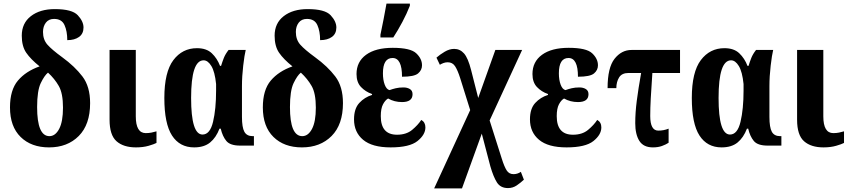

<svg xmlns="http://www.w3.org/2000/svg" viewBox="-20 -816 4759 1076"><path d="M255 10Q358 10 421.5 -54Q485 -118 485 -238Q485 -331 442 -387.5Q399 -444 329 -495Q270 -538 245.5 -566Q221 -594 221 -637Q221 -668 237 -689Q253 -710 283 -710Q326 -710 341.5 -675.5Q357 -641 357 -591Q398 -591 423 -609Q448 -627 448 -662Q448 -696 416 -730.5Q384 -765 287 -765Q204 -765 153 -725.5Q102 -686 102 -616Q102 -557 127 -520.5Q152 -484 202 -444Q125 -417 80.5 -364.5Q36 -312 36 -214Q36 -107 95.5 -48.5Q155 10 255 10ZM257 -53Q188 -53 188 -216Q188 -308 208.5 -350.5Q229 -393 249 -409Q286 -375 309.5 -334Q333 -293 333 -213Q333 -134 311.5 -93.5Q290 -53 257 -53Z M742 10Q782 10 813 1Q844 -8 857 -15V-80Q844 -76 829 -73Q814 -70 797 -70Q741 -70 741 -164V-536H594V-145Q594 -59 633 -24.5Q672 10 742 10Z M1068 10Q1124 10 1157.5 -17.5Q1191 -45 1210 -95H1217Q1227 -52 1248.5 -26Q1270 0 1326 0H1403V-53H1396Q1363 -53 1349.5 -77.5Q1336 -102 1336 -161V-333Q1336 -388 1343 -448Q1350 -508 1357 -536H1261Q1243 -513 1234.5 -491.5Q1226 -470 1219 -447H1213Q1197 -489 1167 -517.5Q1137 -546 1084 -546Q1002 -546 951.5 -479Q901 -412 901 -267Q901 -123 944 -56.5Q987 10 1068 10ZM1115 -62Q1051 -62 1051 -267Q1051 -478 1121 -478Q1145 -478 1164.5 -446Q1184 -414 1191 -345V-308Q1191 -205 1174 -133.5Q1157 -62 1115 -62Z M1672 10Q1775 10 1838.5 -54Q1902 -118 1902 -238Q1902 -331 1859 -387.5Q1816 -444 1746 -495Q1687 -538 1662.5 -566Q1638 -594 1638 -637Q1638 -668 1654 -689Q1670 -710 1700 -710Q1743 -710 1758.5 -675.5Q1774 -641 1774 -591Q1815 -591 1840 -609Q1865 -627 1865 -662Q1865 -696 1833 -730.5Q1801 -765 1704 -765Q1621 -765 1570 -725.5Q1519 -686 1519 -616Q1519 -557 1544 -520.5Q1569 -484 1619 -444Q1542 -417 1497.5 -364.5Q1453 -312 1453 -214Q1453 -107 1512.5 -48.5Q1572 10 1672 10ZM1674 -53Q1605 -53 1605 -216Q1605 -308 1625.5 -350.5Q1646 -393 1666 -409Q1703 -375 1726.5 -334Q1750 -293 1750 -213Q1750 -134 1728.5 -93.5Q1707 -53 1674 -53Z M2112 -606H2184Q2210 -646 2235 -693Q2260 -740 2277 -784V-796H2146Q2139 -754 2129.5 -707.5Q2120 -661 2112 -621ZM2169 10Q2275 10 2319.5 -25.5Q2364 -61 2364 -102Q2364 -131 2341 -144Q2322 -115 2289.5 -88Q2257 -61 2205 -61Q2114 -61 2114 -165Q2114 -208 2126.5 -231.5Q2139 -255 2155 -264Q2190 -244 2233 -244Q2292 -244 2292 -288Q2292 -308 2277 -317Q2262 -326 2241 -326Q2217 -326 2198 -321.5Q2179 -317 2163 -311Q2146 -315 2136 -341.5Q2126 -368 2126 -405Q2126 -491 2180 -491Q2233 -491 2233 -386Q2301 -386 2323 -404.5Q2345 -423 2345 -450Q2345 -487 2312.5 -517.5Q2280 -548 2181 -548Q2085 -548 2031.5 -509Q1978 -470 1978 -401Q1978 -355 2003 -328.5Q2028 -302 2065 -289V-284Q2023 -271 1993.5 -239Q1964 -207 1964 -147Q1964 -75 2015 -32.5Q2066 10 2169 10Z M2413 240H2569L2680 -67L2728 116Q2745 175 2765 206.5Q2785 238 2827 238Q2854 238 2876 223Q2898 208 2916 191L2899 147Q2880 160 2858 160Q2833 160 2819.5 139Q2806 118 2792 73L2724 -141L2906 -536H2756L2660 -267L2620 -424Q2603 -491 2580.5 -516.5Q2558 -542 2525 -542Q2499 -542 2472 -526Q2445 -510 2426 -493L2445 -453Q2453 -458 2464.5 -462.5Q2476 -467 2489 -467Q2516 -467 2530.5 -444.5Q2545 -422 2559 -378L2615 -199Z M3155 10Q3261 10 3305.5 -25.5Q3350 -61 3350 -102Q3350 -131 3327 -144Q3308 -115 3275.5 -88Q3243 -61 3191 -61Q3100 -61 3100 -165Q3100 -208 3112.5 -231.5Q3125 -255 3141 -264Q3176 -244 3219 -244Q3278 -244 3278 -288Q3278 -308 3263 -317Q3248 -326 3227 -326Q3203 -326 3184 -321.5Q3165 -317 3149 -311Q3132 -315 3122 -341.5Q3112 -368 3112 -405Q3112 -491 3166 -491Q3219 -491 3219 -386Q3287 -386 3309 -404.5Q3331 -423 3331 -450Q3331 -487 3298.5 -517.5Q3266 -548 3167 -548Q3071 -548 3017.5 -509Q2964 -470 2964 -401Q2964 -355 2989 -328.5Q3014 -302 3051 -289V-284Q3009 -271 2979.5 -239Q2950 -207 2950 -147Q2950 -75 3001 -32.5Q3052 10 3155 10Z M3639 10Q3668 10 3690 2Q3712 -6 3727 -16V-95Q3700 -84 3669 -84Q3624 -84 3624 -166Q3624 -210 3627 -265.5Q3630 -321 3636 -407H3791V-536H3519Q3463 -536 3424 -486.5Q3385 -437 3385 -322H3434Q3434 -357 3449.5 -382Q3465 -407 3502 -407H3573Q3557 -317 3548.5 -250.5Q3540 -184 3540 -126Q3540 -63 3563 -26.5Q3586 10 3639 10Z M4024 10Q4080 10 4113.5 -17.5Q4147 -45 4166 -95H4173Q4183 -52 4204.5 -26Q4226 0 4282 0H4359V-53H4352Q4319 -53 4305.5 -77.5Q4292 -102 4292 -161V-333Q4292 -388 4299 -448Q4306 -508 4313 -536H4217Q4199 -513 4190.5 -491.5Q4182 -470 4175 -447H4169Q4153 -489 4123 -517.5Q4093 -546 4040 -546Q3958 -546 3907.5 -479Q3857 -412 3857 -267Q3857 -123 3900 -56.5Q3943 10 4024 10ZM4071 -62Q4007 -62 4007 -267Q4007 -478 4077 -478Q4101 -478 4120.5 -446Q4140 -414 4147 -345V-308Q4147 -205 4130 -133.5Q4113 -62 4071 -62Z M4595 10Q4635 10 4666 1Q4697 -8 4710 -15V-80Q4697 -76 4682 -73Q4667 -70 4650 -70Q4594 -70 4594 -164V-536H4447V-145Q4447 -59 4486 -24.5Q4525 10 4595 10Z"/></svg>

Font: Noto Serif ExtraCondensed Extra
Style: Regular
Weight: 800
Width: 3
Designer: Monotype Design Team
Foundry: Monotype Imaging Inc.
Version: Version 1.002